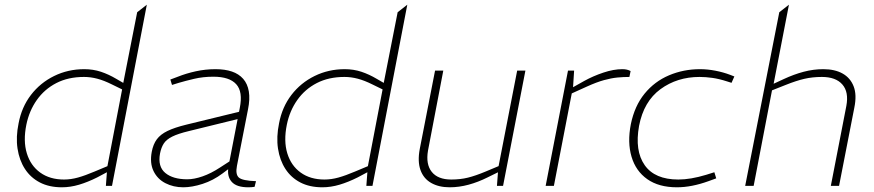

<svg xmlns="http://www.w3.org/2000/svg" viewBox="-20 -790 3714 816"><path d="M243 6Q189 6 149.5 -14.5Q110 -35 86 -72Q62 -109 54.5 -158.5Q47 -208 59 -266Q72 -335 111.5 -386.5Q151 -438 210 -467Q269 -496 338 -496Q376 -496 409 -485Q442 -474 474 -455L512 -433L502 -428L563 -738L604 -770L456 0H430L435 -67L436 -81L499 -410L456 -431Q422 -448 393.5 -455.5Q365 -463 337 -463Q270 -463 219.5 -437Q169 -411 136.5 -365Q104 -319 92 -260Q78 -191 94 -138.5Q110 -86 151 -56.5Q192 -27 252 -27Q281 -27 311.5 -35.5Q342 -44 382 -61L437 -84L440 -61L393 -36Q353 -16 316 -5Q279 6 243 6Z M1062 4Q1056 5 1049 5.5Q1042 6 1035 6Q985 6 964.5 -17.5Q944 -41 951 -80L952 -88L999 -331Q1013 -400 984 -432Q955 -464 887 -464Q843 -464 805 -455Q767 -446 740 -438L711 -429L704 -452L736 -464Q771 -478 812 -487Q853 -496 896 -496Q936 -496 965.5 -486Q995 -476 1013.5 -455Q1032 -434 1037.5 -401.5Q1043 -369 1034 -325L987 -85Q980 -49 995 -35.5Q1010 -22 1068 -20ZM759 6Q717 6 683 -11.5Q649 -29 632.5 -63Q616 -97 625 -145Q631 -177 646.5 -198Q662 -219 692 -233.5Q722 -248 771 -260L1021 -321L1015 -290L783 -233Q737 -222 712 -209.5Q687 -197 676 -180Q665 -163 660 -137Q650 -82 682.5 -55Q715 -28 776 -28Q805 -28 841 -40.5Q877 -53 915 -78L980 -120L978 -92L926 -53Q886 -23 841 -8.5Q796 6 759 6Z M1350 6Q1296 6 1256.5 -14.5Q1217 -35 1193 -72Q1169 -109 1161.5 -158.5Q1154 -208 1166 -266Q1179 -335 1218.5 -386.5Q1258 -438 1317 -467Q1376 -496 1445 -496Q1483 -496 1516 -485Q1549 -474 1581 -455L1619 -433L1609 -428L1670 -738L1711 -770L1563 0H1537L1542 -67L1543 -81L1606 -410L1563 -431Q1529 -448 1500.5 -455.5Q1472 -463 1444 -463Q1377 -463 1326.5 -437Q1276 -411 1243.5 -365Q1211 -319 1199 -260Q1185 -191 1201 -138.5Q1217 -86 1258 -56.5Q1299 -27 1359 -27Q1388 -27 1418.5 -35.5Q1449 -44 1489 -61L1544 -84L1547 -61L1500 -36Q1460 -16 1423 -5Q1386 6 1350 6Z M1891 6Q1845 6 1812.5 -12.5Q1780 -31 1767 -67.5Q1754 -104 1764 -157L1829 -490H1864L1799 -150Q1789 -92 1815 -59.5Q1841 -27 1898 -27Q1936 -27 1968.5 -35Q2001 -43 2044 -61L2099 -84L2178 -490H2213L2118 0H2092L2097 -66L2103 -61L2052 -36Q2012 -16 1971.5 -5Q1931 6 1891 6Z M2299 0 2394 -490H2420L2415 -412L2406 -414L2463 -446Q2501 -467 2544.5 -481.5Q2588 -496 2625 -496Q2646 -496 2660 -488L2655 -463Q2629 -463 2603.5 -460.5Q2578 -458 2547 -449.5Q2516 -441 2474 -422L2410 -393L2334 0Z M2857 6Q2780 6 2731 -28.5Q2682 -63 2664 -124Q2646 -185 2661 -262Q2677 -340 2719.5 -392Q2762 -444 2823.5 -470Q2885 -496 2955 -496Q2987 -496 3020.5 -489.5Q3054 -483 3083 -472L3101 -465L3089 -438L3070 -444Q3036 -455 3007.5 -459Q2979 -463 2953 -463Q2858 -463 2787 -411Q2716 -359 2696 -255Q2677 -149 2720 -88Q2763 -27 2863 -27Q2915 -27 2981 -47L3016 -58L3024 -32L2991 -20Q2955 -7 2921.5 -0.5Q2888 6 2857 6Z M3147 0 3292 -738 3333 -770 3266 -424 3257 -429 3311 -454Q3354 -474 3395.5 -485Q3437 -496 3479 -496Q3528 -496 3561 -477.5Q3594 -459 3608 -423Q3622 -387 3611 -333L3546 0H3511L3577 -340Q3588 -399 3560 -431Q3532 -463 3473 -463Q3433 -463 3398.5 -455Q3364 -447 3319 -429L3261 -406L3183 0Z"/></svg>

Font: REM Medium Thin
Style: Italic
Weight: 250
Italic angle: -11°
Version: Version 1.005;gftools[0.9.28]